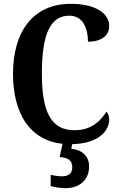

<svg xmlns="http://www.w3.org/2000/svg" viewBox="-20 -744 627 1004"><path d="M322 240C396 240 446 197 446 126C446 73 409 39 353 34L357 10C506 6 551 -67 551 -119C551 -135 545 -152 537 -160C506 -113 460 -63 369 -63C246 -63 199 -161 199 -358C199 -550 236 -662 342 -662C416 -662 440 -592 440 -526C513 -526 551 -560 551 -608C551 -672 483 -724 350 -724C151 -724 48 -576 48 -358C48 -152 135 -10 307 8L292 77C330 80 358 91 358 130C358 164 337 178 304 178C289 178 266 175 245 170V229C266 236 303 240 322 240Z"/></svg>

Font: Noto Serif Georgian Condensed Bold
Style: Regular
Weight: 700
Width: 3
Designer: Monotype Design Team, Akaki Razmadze
Foundry: Google LLC
Version: Version 2.003